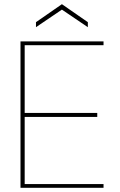

<svg xmlns="http://www.w3.org/2000/svg" viewBox="-20 -898 572 918"><path d="M78 0V-700H475V-682H98V-358H445V-339H98V-18H475V0ZM152 -768V-792L276 -878L400 -792V-768L276 -852Z"/></svg>

Font: DM Sans 10pt Thin
Style: Regular
Weight: 250
Version: Version 4.004;gftools[0.9.30]